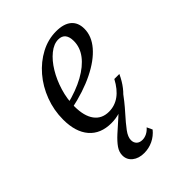

<svg xmlns="http://www.w3.org/2000/svg" viewBox="-185 -518 806 806"><g transform="rotate(-45 218.5 -114.5)"><path d="M192.7 197.6Q160.5 197.6 140.3 181.5Q120.2 165.3 120.2 139.5Q120.2 119.4 133.1 100.8Q146 82.3 169 61.3Q191.9 40.3 221.8 14.1Q251.6 -12.1 284.7 -47.6L320.2 -59.7Q284.7 -11.3 255.2 21.4Q225.8 54 208.5 77.4Q191.1 100.8 191.1 119.4Q191.1 134.7 200.4 144Q209.7 153.2 226.6 153.2Q239.5 153.2 252.4 146.8Q265.3 140.3 275.8 128.2L287.1 152.4Q269.4 174.2 244.8 185.9Q220.2 197.6 192.7 197.6ZM183.9 11.3Q120.2 11.3 85.5 -29Q50.8 -69.4 50.8 -142.7Q50.8 -198.4 70.2 -249.6Q89.5 -300.8 123.4 -340.3Q157.3 -379.8 200.8 -402.8Q244.4 -425.8 291.9 -425.8Q337.1 -425.8 360.5 -406Q383.9 -386.3 383.9 -349.2Q383.9 -305.6 350.4 -266.5Q316.9 -227.4 255.6 -197.2Q194.4 -166.9 109.7 -149.2V-175Q175 -191.1 221 -216.5Q266.9 -241.9 291.5 -274.2Q316.1 -306.5 316.1 -344.4Q316.1 -369.4 305.6 -382.3Q295.2 -395.2 274.2 -395.2Q247.6 -395.2 220.6 -373.4Q193.5 -351.6 171.8 -315.7Q150 -279.8 136.7 -235.9Q123.4 -191.9 123.4 -148.4Q123.4 -91.1 146 -60.5Q168.5 -29.8 210.5 -29.8Q245.2 -29.8 273.4 -50Q301.6 -70.2 323.4 -111.3H353.2Q325.8 -51.6 282.3 -20.2Q238.7 11.3 183.9 11.3Z"/></g></svg>

Font: Playfair 12pt Light
Style: Italic
Weight: 300
Italic angle: -15.6°
Designer: Claus Eggers Sørensen
Foundry: Claus Eggers Sørensen
Version: Version 2.000;gftools[0.9.28]